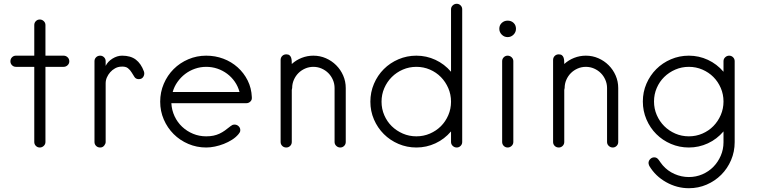

<svg xmlns="http://www.w3.org/2000/svg" viewBox="-20 -779 3998 1014"><path d="M346 -455Q346 -443 337 -434.5Q328 -426 316 -426H220V-29Q220 -17 211 -8.5Q202 0 190 0Q178 0 169.5 -8.5Q161 -17 161 -29V-426H64Q52 -426 43.5 -434.5Q35 -443 35 -455Q35 -468 43.5 -476.5Q52 -485 64 -485H161V-647Q161 -659 169.5 -667.5Q178 -676 190 -676Q202 -676 211 -667.5Q220 -659 220 -647V-485H316Q328 -485 337 -476.5Q346 -468 346 -455Z M538 -29Q538 -20 531 -11Q523 0 509 0Q496 0 487.5 -8.5Q479 -17 479 -29V-456Q479 -468 487.5 -476.5Q496 -485 509 -485Q521 -485 529.5 -476.5Q538 -468 538 -456V-431Q549 -454 574 -469.5Q599 -485 625 -485Q670 -485 697.5 -464Q725 -443 740 -402Q745 -388 737.5 -374.5Q730 -361 713 -361Q698 -361 690.5 -372Q683 -383 675.5 -396Q668 -409 655.5 -419Q643 -429 618 -427Q602 -426 587.5 -418Q573 -410 562 -397.5Q551 -385 544.5 -370Q538 -355 538 -339Z M1310 -263Q1311 -251 1302 -242.5Q1293 -234 1281 -234H885Q887 -197 902 -165Q917 -133 942 -109.5Q967 -86 999.5 -72.5Q1032 -59 1069 -59Q1090 -59 1107 -62.5Q1124 -66 1139 -73Q1154 -80 1168 -90Q1182 -100 1198 -113Q1203 -117 1207.5 -119Q1212 -121 1219 -121Q1231 -121 1240 -112.5Q1249 -104 1249 -92Q1249 -85 1246.5 -80.5Q1244 -76 1240 -71Q1226 -54 1205.5 -41Q1185 -28 1162 -19Q1139 -10 1115 -5Q1091 0 1069 0Q1019 0 974.5 -19Q930 -38 897 -71Q864 -104 845 -148Q826 -192 826 -242Q826 -292 845 -336.5Q864 -381 897 -414Q930 -447 974.5 -466Q1019 -485 1069 -485Q1117 -485 1159.5 -469Q1202 -453 1235 -423.5Q1268 -394 1288 -354Q1308 -314 1310 -266ZM1245 -293Q1237 -323 1220 -347.5Q1203 -372 1179.5 -389.5Q1156 -407 1128 -416.5Q1100 -426 1069 -426Q1038 -426 1009.5 -416Q981 -406 958 -388.5Q935 -371 917.5 -346.5Q900 -322 892 -293Z M1806 -29Q1806 -17 1797.5 -8.5Q1789 0 1777 0Q1765 0 1756 -8.5Q1747 -17 1747 -29V-314Q1747 -337 1738 -357.5Q1729 -378 1714 -393Q1699 -408 1678.5 -417Q1658 -426 1635 -426Q1612 -426 1591.5 -417Q1571 -408 1556 -393Q1541 -378 1532 -357.5Q1523 -337 1523 -314Q1523 -312 1522 -309.5Q1521 -307 1521 -304V-29Q1521 -17 1512.5 -8.5Q1504 0 1492 0Q1479 0 1470.5 -8.5Q1462 -17 1462 -29V-462Q1462 -475 1470.5 -483.5Q1479 -492 1492 -492Q1503 -492 1509 -487Q1515 -482 1517.5 -474.5Q1520 -467 1520.5 -458Q1521 -449 1521 -441Q1544 -462 1573.5 -473.5Q1603 -485 1635 -485Q1670 -485 1701 -471.5Q1732 -458 1755.5 -434.5Q1779 -411 1792.5 -380Q1806 -349 1806 -314Z M2421 -29Q2421 -17 2412.5 -8.5Q2404 0 2392 0Q2380 0 2371 -8.5Q2362 -17 2362 -29V-85Q2327 -44 2279.5 -22Q2232 0 2179 0Q2129 0 2084.5 -19Q2040 -38 2007 -71Q1974 -104 1955 -148Q1936 -192 1936 -242Q1936 -292 1955 -336.5Q1974 -381 2007 -414Q2040 -447 2084.5 -466Q2129 -485 2179 -485Q2232 -485 2279.5 -463Q2327 -441 2362 -400V-730Q2362 -742 2371 -750.5Q2380 -759 2392 -759Q2404 -759 2412.5 -750.5Q2421 -742 2421 -730ZM2362 -242Q2362 -280 2347.5 -313.5Q2333 -347 2308.5 -372Q2284 -397 2250.5 -411.5Q2217 -426 2179 -426Q2141 -426 2107.5 -411.5Q2074 -397 2049 -372Q2024 -347 2009.5 -313.5Q1995 -280 1995 -242Q1995 -204 2009.5 -170.5Q2024 -137 2049 -112.5Q2074 -88 2107.5 -73.5Q2141 -59 2179 -59Q2217 -59 2250.5 -73.5Q2284 -88 2308.5 -112.5Q2333 -137 2347.5 -170.5Q2362 -204 2362 -242Z M2705 -627Q2705 -609 2692 -596Q2679 -583 2661 -583Q2643 -583 2630 -596Q2617 -609 2617 -627Q2617 -646 2630 -658Q2643 -670 2661 -670Q2680 -670 2692.5 -658Q2705 -646 2705 -627ZM2691 -29Q2691 -17 2682 -8.5Q2673 0 2661 0Q2649 0 2640.5 -8.5Q2632 -17 2632 -29V-456Q2632 -468 2640.5 -476.5Q2649 -485 2661 -485Q2673 -485 2682 -476.5Q2691 -468 2691 -456Z M3245 -29Q3245 -17 3236.5 -8.5Q3228 0 3216 0Q3204 0 3195 -8.5Q3186 -17 3186 -29V-314Q3186 -337 3177 -357.5Q3168 -378 3153 -393Q3138 -408 3117.5 -417Q3097 -426 3074 -426Q3051 -426 3030.5 -417Q3010 -408 2995 -393Q2980 -378 2971 -357.5Q2962 -337 2962 -314Q2962 -312 2961 -309.5Q2960 -307 2960 -304V-29Q2960 -17 2951.5 -8.5Q2943 0 2931 0Q2918 0 2909.5 -8.5Q2901 -17 2901 -29V-462Q2901 -475 2909.5 -483.5Q2918 -492 2931 -492Q2942 -492 2948 -487Q2954 -482 2956.5 -474.5Q2959 -467 2959.5 -458Q2960 -449 2960 -441Q2983 -462 3012.5 -473.5Q3042 -485 3074 -485Q3109 -485 3140 -471.5Q3171 -458 3194.5 -434.5Q3218 -411 3231.5 -380Q3245 -349 3245 -314Z M3860 -28Q3860 22 3841 66.5Q3822 111 3789 144Q3756 177 3712 196Q3668 215 3618 215Q3555 215 3498 183Q3441 151 3409 97Q3405 87 3405 82Q3405 70 3414 61Q3423 52 3435 52Q3444 52 3449.5 56Q3455 60 3460 67Q3465 74 3469.5 80.5Q3474 87 3480 94Q3506 124 3542.5 140Q3579 156 3618 156Q3656 156 3689.5 141.5Q3723 127 3747.5 102Q3772 77 3786.5 43.5Q3801 10 3801 -28V-85Q3766 -44 3718.5 -22Q3671 0 3618 0Q3568 0 3523.5 -19Q3479 -38 3446 -71Q3413 -104 3394 -148.5Q3375 -193 3375 -243Q3375 -293 3394 -337Q3413 -381 3446 -414Q3479 -447 3523.5 -466Q3568 -485 3618 -485Q3671 -485 3718.5 -463Q3766 -441 3801 -400V-456Q3801 -468 3810 -476.5Q3819 -485 3831 -485Q3843 -485 3851.5 -476.5Q3860 -468 3860 -456ZM3801 -243Q3801 -281 3786.5 -314.5Q3772 -348 3747.5 -372.5Q3723 -397 3689.5 -411.5Q3656 -426 3618 -426Q3580 -426 3546.5 -411.5Q3513 -397 3488 -372.5Q3463 -348 3448.5 -314.5Q3434 -281 3434 -243Q3434 -205 3448.5 -171.5Q3463 -138 3488 -113Q3513 -88 3546.5 -73.5Q3580 -59 3618 -59Q3656 -59 3689.5 -73.5Q3723 -88 3747.5 -113Q3772 -138 3786.5 -171.5Q3801 -205 3801 -243Z"/></svg>

Font: Hanken Light
Style: Light
Weight: 300
Designer: Alfredo Marco Pradil
Foundry: Hanken Design Co.
Version: Version 2.06 2014